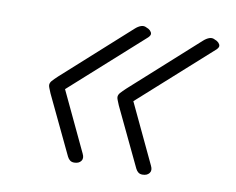

<svg xmlns="http://www.w3.org/2000/svg" viewBox="-64 -596 852 692"><g transform="rotate(10 362.5 -250.0)"><path d="M247 14Q238 14 232 9.5Q226 5 222 -3L120 -217Q115 -229 112.5 -235.5Q110 -242 110 -246Q110 -254 116.5 -261.5Q123 -269 137 -282L378 -499Q389 -509 399.5 -512.5Q410 -516 419 -511Q428 -508 433.5 -502.5Q439 -497 439.5 -491Q440 -485 432 -477L169 -241L272 -23Q280 -7 272 3.5Q264 14 247 14ZM497 14Q488 14 482 9.5Q476 5 472 -3L370 -217Q365 -229 362.5 -235.5Q360 -242 360 -246Q360 -254 366.5 -261.5Q373 -269 387 -282L628 -499Q639 -509 649.5 -512.5Q660 -516 669 -511Q678 -508 683.5 -502.5Q689 -497 689.5 -491Q690 -485 682 -477L419 -241L522 -23Q530 -7 522 3.5Q514 14 497 14Z"/></g></svg>

Font: Playwrite CU ExtraLight
Style: Regular
Weight: 250
Designer: Veronika Burian, José Scaglione
Foundry: TypeTogether
Version: Version 1.002